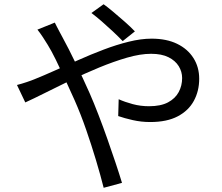

<svg xmlns="http://www.w3.org/2000/svg" viewBox="-20 -827 1040 899"><path d="M554.5 -634.6Q535.5 -654.4 509.5 -678.9Q483.5 -703.3 456.5 -726.8Q429.5 -750.3 408 -766.1L465.1 -807.1Q482.3 -795 509.5 -772.2Q536.7 -749.4 564.9 -724.6Q593.1 -699.8 611.6 -680ZM236.6 -721.2Q240.9 -713.1 246.9 -700.8Q252.9 -688.6 259.9 -676Q266.8 -663.3 271.8 -653.9Q300.8 -600.9 334.8 -530.3Q368.9 -459.8 399.4 -391.3Q419.7 -345.1 441.2 -289.1Q462.8 -233.2 483 -175.7Q503.1 -118.2 520.9 -65.4Q538.6 -12.6 551.2 29.2L465.4 52.3Q450.4 -7.2 429.3 -77.6Q408.2 -147.9 383.2 -220.1Q358.2 -292.3 329.3 -357.8Q305.8 -410.3 283.4 -458.8Q261.1 -507.3 241.1 -547.8Q221.2 -588.3 203.7 -616.7Q194.8 -631.8 181 -652.6Q167.3 -673.4 155.2 -688.3ZM59.5 -429.1Q81.3 -434.6 104.9 -442.6Q128.5 -450.5 141.7 -456.1Q183 -472.6 235.6 -496.2Q288.2 -519.7 346.5 -545.7Q404.8 -571.8 465 -594.6Q525.2 -617.5 582.8 -631.7Q640.3 -646 689.7 -646Q759.5 -646 809.2 -621.9Q858.8 -597.8 885.7 -555.3Q912.7 -512.9 912.7 -458.3Q912.7 -400.9 887.7 -354.9Q862.8 -308.9 812.2 -282.3Q761.6 -255.6 683.2 -255.6Q641.3 -255.6 601.6 -264.6Q561.9 -273.6 533.5 -283.6L535.7 -362.4Q565 -349.2 601.6 -339.4Q638.2 -329.6 677.8 -329.6Q732.6 -329.6 766.7 -347.7Q800.8 -365.9 816.8 -396Q832.8 -426.1 832.8 -461.5Q832.8 -491.2 816.9 -517.1Q800.9 -543.1 768.9 -559.1Q736.8 -575.1 687.5 -575.1Q637.1 -575.1 574.7 -557Q512.3 -538.9 444.5 -510.9Q376.7 -482.9 311.7 -451.5Q246.7 -420 191.4 -392.2Q136 -364.4 98.4 -347.4Z"/></svg>

Font: Noto Sans HK Thin
Style: Regular
Weight: 100
Designer: Ryoko NISHIZUKA 西塚涼子 (kana, bopomofo & ideographs); Paul D. Hunt (Latin, Greek & Cyrillic); Sandoll Communications 산돌커뮤니
Foundry: Adobe
Version: Version 2.004-H2;hotconv 1.0.118;makeotfexe 2.5.65603